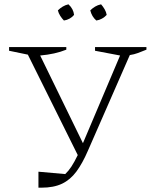

<svg xmlns="http://www.w3.org/2000/svg" viewBox="-20 -863 718 889"><path d="M158 6V-68L282 -57Q297 -71 310.5 -91.5Q324 -112 340 -145L109 -610L22 -628V-645H287V-633Q235 -612 166 -606L364 -200L536 -606L420 -628V-645H658V-633Q636 -624 618.5 -617.5Q601 -611 581 -608L387 -165Q362 -107 334 -69Q306 -31 267.5 -12.5Q229 6 172 6Q168 6 164.5 6Q161 6 158 6ZM297 -843Q320 -822 323 -794Q315 -784 302.5 -777Q290 -770 276 -768Q267 -777 259 -789.5Q251 -802 248 -815Q258 -825 270.5 -832.5Q283 -840 297 -843ZM448 -843Q457 -833 464.5 -820Q472 -807 474 -794Q465 -784 452.5 -777Q440 -770 426 -768Q405 -786 398 -815Q408 -825 420.5 -832.5Q433 -840 448 -843Z"/></svg>

Font: Piazzolla SC ExtraLight
Style: Regular
Weight: 200
Designer: Juan Pablo del Peral
Foundry: Huerta Tipografica
Version: Version 1.330